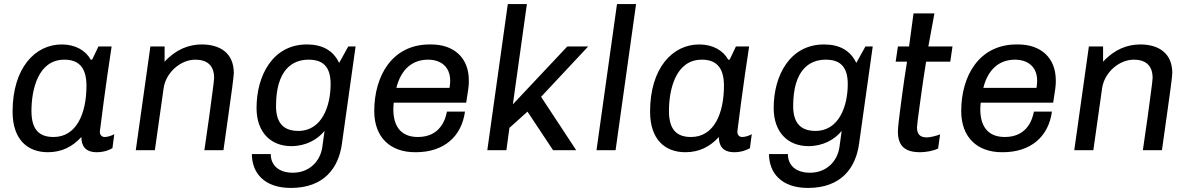

<svg xmlns="http://www.w3.org/2000/svg" viewBox="-20 -740 5864 946"><path d="M284 -521C153 -521 42 -405 42 -190C42 -52 116 10 216 10C285 10 338 -18 381 -65C381 -24 398 10 457 10C493 10 521 -2 534 -10L543 -79C532 -72 511 -65 496 -65C483 -65 472 -73 472 -92C472 -95 502 -332 530 -511H465L434 -446H427C403 -490 353 -521 284 -521ZM297 -446C362 -446 406 -414 406 -318C406 -179 356 -65 244 -65C177 -65 135 -97 135 -193C135 -295 166 -446 297 -446Z M974 -521C911 -521 847 -497 791 -436V-511H721L649 0H743L786 -304C797 -384 871 -446 942 -446C998 -446 1035 -420 1035 -356C1035 -340 1022 -253 1011 -167L987 0H1081L1106 -178C1119 -268 1132 -364 1132 -380C1132 -478 1065 -521 974 -521Z M1492 -521C1324 -521 1244 -368 1244 -208C1244 -85 1317 -20 1415 -20C1487 -20 1544 -52 1579 -95L1568 -15C1558 54 1505 111 1423 111C1354 111 1314 75 1314 19H1221C1221 111 1281 186 1413 186C1575 186 1649 89 1665 -34L1732 -511H1696L1651 -430C1622 -491 1569 -521 1492 -521ZM1500 -446C1566 -446 1609 -417 1609 -326C1609 -219 1567 -95 1450 -95C1384 -95 1340 -127 1340 -217C1340 -394 1419 -446 1500 -446Z M2104 -521H2097C1912 -521 1824 -366 1824 -193C1824 -62 1904 10 2025 10H2029C2166 10 2254 -66 2271 -190H2182C2176 -157 2152 -65 2039 -65C1951 -65 1918 -123 1918 -202C1918 -213 1919 -223 1920 -234H2277C2287 -294 2290 -321 2290 -333V-344C2290 -455 2217 -521 2104 -521ZM2089 -446C2152 -446 2198 -411 2198 -343C2198 -335 2198 -327 2195 -307H1933C1956 -400 2013 -446 2089 -446Z M2576 -720H2482L2381 0H2475L2490 -110L2579 -190L2705 0H2819L2646 -263L2878 -511H2775L2507 -226Z M3114 -720H3020L2919 0H3013Z M3425 -521C3294 -521 3183 -405 3183 -190C3183 -52 3257 10 3357 10C3426 10 3479 -18 3522 -65C3522 -24 3539 10 3598 10C3634 10 3662 -2 3675 -10L3684 -79C3673 -72 3652 -65 3637 -65C3624 -65 3613 -73 3613 -92C3613 -95 3643 -332 3671 -511H3606L3575 -446H3568C3544 -490 3494 -521 3425 -521ZM3438 -446C3503 -446 3547 -414 3547 -318C3547 -179 3497 -65 3385 -65C3318 -65 3276 -97 3276 -193C3276 -295 3307 -446 3438 -446Z M4040 -521C3872 -521 3792 -368 3792 -208C3792 -85 3865 -20 3963 -20C4035 -20 4092 -52 4127 -95L4116 -15C4106 54 4053 111 3971 111C3902 111 3862 75 3862 19H3769C3769 111 3829 186 3961 186C4123 186 4197 89 4213 -34L4280 -511H4244L4199 -430C4170 -491 4117 -521 4040 -521ZM4048 -446C4114 -446 4157 -417 4157 -326C4157 -219 4115 -95 3998 -95C3932 -95 3888 -127 3888 -217C3888 -394 3967 -446 4048 -446Z M4584 -674H4481L4459 -511H4404L4393 -436H4449C4440 -379 4432 -328 4426 -281L4418 -221C4410 -162 4404 -109 4404 -93C4404 -20 4439 10 4514 10C4543 10 4579 3 4602 -8L4612 -78C4595 -71 4563 -63 4548 -63C4524 -63 4498 -69 4498 -112C4498 -120 4504 -169 4512 -225L4520 -283C4526 -329 4534 -380 4543 -436H4662L4673 -511H4554Z M4996 -521H4989C4804 -521 4716 -366 4716 -193C4716 -62 4796 10 4917 10H4921C5058 10 5146 -66 5163 -190H5074C5068 -157 5044 -65 4931 -65C4843 -65 4810 -123 4810 -202C4810 -213 4811 -223 4812 -234H5169C5179 -294 5182 -321 5182 -333V-344C5182 -455 5109 -521 4996 -521ZM4981 -446C5044 -446 5090 -411 5090 -343C5090 -335 5090 -327 5087 -307H4825C4848 -400 4905 -446 4981 -446Z M5598 -521C5535 -521 5471 -497 5415 -436V-511H5345L5273 0H5367L5410 -304C5421 -384 5495 -446 5566 -446C5622 -446 5659 -420 5659 -356C5659 -340 5646 -253 5635 -167L5611 0H5705L5730 -178C5743 -268 5756 -364 5756 -380C5756 -478 5689 -521 5598 -521Z"/></svg>

Font: Chivo
Style: Italic
Weight: 400
Italic angle: -8°
Designer: Hector Gatti
Foundry: Omnibus-Type
Version: Version 1.003;PS 001.003;hotconv 1.0.70;makeotf.lib2.5.58329